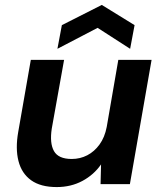

<svg xmlns="http://www.w3.org/2000/svg" viewBox="-20 -747 658 779"><path d="M210 12Q145 12 106.5 -15.5Q68 -43 55 -93.5Q42 -144 54 -212L105 -504H240L190 -225Q181 -166 199 -134Q217 -102 271 -102Q305 -102 334 -117Q363 -132 384 -161Q405 -190 413 -232L460 -504H595L507 0H388L390 -80Q361 -38 314.5 -13Q268 12 210 12ZM213 -549 231 -645 393 -727 526 -645 508 -549 376 -634Z"/></svg>

Font: DM Sans
Style: Bold Italic
Weight: 700
Italic angle: -10°
Designer: Colophon Foundry, Jonny Pinhorn
Foundry: Colophon Foundry
Version: Version 4.004;gftools[0.9.30]